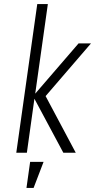

<svg xmlns="http://www.w3.org/2000/svg" viewBox="-20 -750 467 943"><path d="M60 0H112L149 -265L291 0H352L204 -278L427 -537H366L153 -290L215 -730H163ZM110 173H145L194 45H128Z"/></svg>

Font: Secuela Light
Style: Italic
Weight: 300
Italic angle: -8°
Designer: Fernando Haro
Foundry: deFharo
Version: Version 1.708